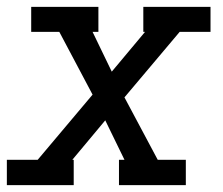

<svg xmlns="http://www.w3.org/2000/svg" viewBox="-30 -540 650 560"><path d="M-10 0V-74H80L240 -264L143 -447H61V-520H257V-447H240L296 -331L393 -447H388V-520H584V-447H494L333 -256L430 -74H512V0H317V-74H333L277 -189L181 -74H185V0Z"/></svg>

Font: Iosevka Etoile Oblique
Style: Regular
Weight: 400
Italic angle: -9°
Designer: Belleve Invis
Foundry: Belleve Invis
Version: Version 15.5.2; ttfautohint (v1.8.4)